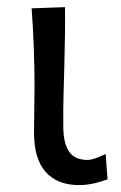

<svg xmlns="http://www.w3.org/2000/svg" viewBox="-20 -520 346 551"><path d="M207.5 11.2Q144.5 11.2 111.1 -26.4Q77.6 -64 77.6 -139.6Q77.6 -168 78.4 -208.5Q79.1 -249 79.1 -269Q79.1 -381.3 70.8 -496.1L166.5 -499.5Q167.5 -430.7 164.6 -329.6Q161.6 -228.5 161.6 -206.5V-158.7Q161.6 -109.4 178 -85.2Q194.3 -61 231.4 -61Q248 -61 283.2 -78.1L288.6 -5.4Q244.1 11.2 207.5 11.2Z"/></svg>

Font: Commissioner Flair
Style: Regular
Weight: 400
Designer: Kostas Bartsokas
Foundry: Kostas Bartsokas
Version: Version 1.000